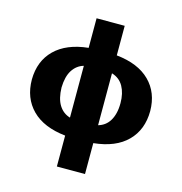

<svg xmlns="http://www.w3.org/2000/svg" viewBox="-132 -858 1116 1180"><g transform="rotate(15 426.0 -267.5)"><path d="M515.6 204.5H336.6V7.8Q197.4 -7.1 123.9 -80.6Q50.1 -154.8 49.7 -272.7Q50.8 -389.9 124.3 -462.7Q198.9 -536.2 336.6 -550.4V-738.6H515.6V-550.4Q654.5 -536.2 728.3 -462.7Q801.8 -389.9 802.6 -272.7Q802.2 -154.1 728.7 -80.3Q655.5 -6.4 515.6 7.8ZM515.6 -106.2Q537.6 -112.2 555.8 -125.5Q573.9 -138.8 586.6 -159.4Q599.4 -180 606.5 -208.3Q613.6 -236.5 613.6 -272.7Q613.6 -334.9 589.5 -378.2Q565.3 -421.5 515.6 -436.4ZM336.6 -106.5V-436.1Q292.3 -423.3 266.3 -382.8Q240.4 -342.3 238.6 -272.7Q240.1 -202.1 265.8 -160.9Q291.5 -119.7 336.6 -106.5Z"/></g></svg>

Font: Linik Sans Black
Style: Regular
Weight: 900
Designer: Fonts by Rasmus Andersson / Changes by Cristiano Sobral with parts from Marc Monis
Foundry: rsms
Version: Version 3.020; ttfautohint (v1.6)